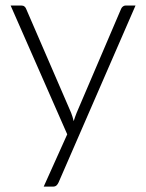

<svg xmlns="http://www.w3.org/2000/svg" viewBox="-20 -518 542 714"><path d="M484 -497.5 198 160Q195 167 190.2 171.5Q185.5 176 176.5 176H142.5L230 -18.5L19.5 -497.5H59Q66.5 -497.5 71 -493.8Q75.5 -490 77 -485.5L244.5 -98.5Q247.5 -91 249.8 -83.2Q252 -75.5 254 -67.5Q256.5 -75.5 259.2 -83.2Q262 -91 265 -98.5L430.5 -485.5Q433 -491 437.5 -494.2Q442 -497.5 447.5 -497.5Z"/></svg>

Font: LatoLatin Light
Style: Regular
Weight: 300
Designer: Lukasz Dziedzic with Adam Twardoch and Botio Nikoltchev
Foundry: tyPoland Lukasz Dziedzic
Version: Version 2.015; 2015-08-06; http://www.latofonts.com/